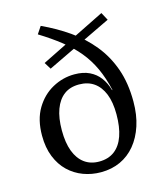

<svg xmlns="http://www.w3.org/2000/svg" viewBox="-113 -831 791 927"><g transform="rotate(-15 282.5 -367.0)"><path d="M277 12Q231 12 189.5 -3.5Q148 -19 116 -49.5Q84 -80 65.5 -126Q47 -172 47 -232Q47 -312 79.5 -366.5Q112 -421 164 -449.5Q216 -478 274 -478Q318 -478 349 -463Q380 -448 400 -421.5Q420 -395 430 -359L433 -356Q418 -421 395 -470.5Q372 -520 338.5 -560.5Q305 -601 259.5 -637Q214 -673 154 -710L178 -746Q250 -713 311.5 -670Q373 -627 419 -570.5Q465 -514 490.5 -442Q516 -370 516 -278Q516 -211 498.5 -157.5Q481 -104 449.5 -66Q418 -28 374.5 -8Q331 12 277 12ZM282 -40Q328 -40 359 -63.5Q390 -87 405.5 -131.5Q421 -176 421 -239Q421 -300 404.5 -341Q388 -382 357.5 -403.5Q327 -425 283 -425Q238 -425 208 -402.5Q178 -380 162 -337Q146 -294 146 -232Q146 -170 162 -127.5Q178 -85 208.5 -62.5Q239 -40 282 -40ZM171 -534 150 -568 477 -730 498 -691Z"/></g></svg>

Font: Source Serif 4
Style: Regular
Weight: 400
Designer: Frank Grießhammer
Foundry: Adobe Systems Incorporated
Version: Version 4.004;hotconv 1.0.116;makeotfexe 2.5.65601